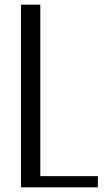

<svg xmlns="http://www.w3.org/2000/svg" viewBox="-20 -804 470 824"><path d="M70 -784H153V-48H400V0H70Z"/></svg>

Font: Facade Sud
Style: Regular
Weight: 100
Designer: Éléonore Fines
Foundry: Velvetyne Type Foundry
Version: Version 1.001;Glyphs 3.2 (3202)